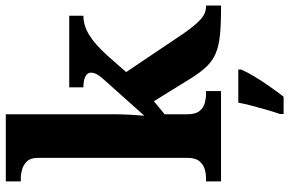

<svg xmlns="http://www.w3.org/2000/svg" viewBox="-192 -608 1021 678"><g transform="rotate(-90 319.0 -269.5)"><path d="M17 0V-53H29Q44 -53 60 -57.5Q76 -62 88 -76Q100 -90 100 -118V-646Q100 -673 87.5 -685.5Q75 -698 59 -702.5Q43 -707 29 -707H17V-760H254V-377Q254 -364 253.5 -347.5Q253 -331 252 -315Q251 -299 250 -287Q249 -275 249 -271L375 -412Q386 -424 391.5 -432.5Q397 -441 399 -447.5Q401 -454 401 -459Q401 -472 387.5 -479Q374 -486 349 -486V-536H602V-486Q585 -486 568 -481Q551 -476 534 -465.5Q517 -455 499 -439Q481 -423 461 -401L403 -335L536 -137Q564 -96 586.5 -74.5Q609 -53 634 -53H638V0H624Q569 0 531.5 -4Q494 -8 468.5 -19Q443 -30 423.5 -50Q404 -70 383 -103L300 -237L254 -199V-119Q254 -90 265.5 -76Q277 -62 293.5 -57.5Q310 -53 324 -53H336V0ZM255 208Q262 188 269.5 162Q277 136 284 109.5Q291 83 295 61H412V71Q403 92 387 118.5Q371 145 352 172Q333 199 316 221H255Z"/></g></svg>

Font: Noto Rashi Hebrew
Style: Bold
Weight: 700
Version: Version 1.006